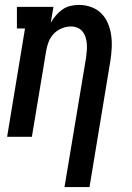

<svg xmlns="http://www.w3.org/2000/svg" viewBox="-20 -558 540 783"><path d="M243 205 331 -323Q333 -337 334 -351.5Q335 -366 334 -379.5Q333 -393 329 -406Q325 -419 316.5 -429.5Q308 -440 295.5 -445Q283 -450 269 -450Q250 -450 231 -442Q212 -434 198.5 -419.5Q185 -405 178 -386.5Q171 -368 168 -349L110 0H9L82 -442H49V-530H198L187 -465Q196 -481 208 -495Q220 -509 235 -519.5Q250 -530 267.5 -534Q285 -538 302 -538Q328 -538 352.5 -529Q377 -520 394 -502.5Q411 -485 420.5 -462Q430 -439 433.5 -413.5Q437 -388 435.5 -361.5Q434 -335 430 -309L345 205Z"/></svg>

Font: Iosevka Curly Slab SmBdObl
Style: Regular
Weight: 600
Italic angle: -9°
Monospace: yes
Designer: Belleve Invis
Foundry: Belleve Invis
Version: Version 11.0.0; ttfautohint (v1.8.3)